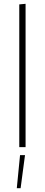

<svg xmlns="http://www.w3.org/2000/svg" viewBox="-20 -771 238 1006"><path d="M81 -748 114 -751V0H81ZM85 42H111L88 215H68Z"/></svg>

Font: Murecho ExtraLight
Style: Regular
Weight: 200
Designer: Neil Summerour
Foundry: Positype
Version: Version 1.010; ttfautohint (v1.8.3)